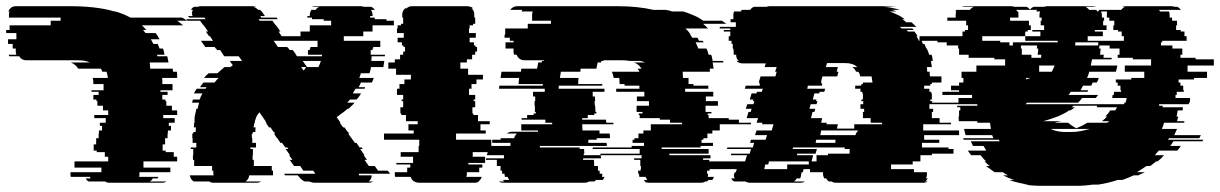

<svg xmlns="http://www.w3.org/2000/svg" viewBox="-21 -591 3946 621"><path d="M552 -524Q557 -520 562 -516.5Q567 -513 571 -509H438Q442 -505 445.5 -501.5Q449 -498 452 -494H442Q446 -488 450 -484H482Q486 -480 489 -474.5Q492 -469 495 -464H467L475 -449H489L495 -434H506Q508 -430 509 -424.5Q510 -419 511 -414H487Q487 -413 487.5 -412Q488 -411 488 -409H520Q521 -405 522 -399.5Q523 -394 524 -389H463Q464 -385 464 -379.5Q464 -374 465 -369H538Q538 -367 538 -364Q538 -361 539 -359H551Q552 -355 552 -349.5Q552 -344 552 -339H503Q504 -336 504 -333Q504 -330 504 -327V-319H537V-299H498V-294H521V-284H504V-269H514V-264H517V-249H535V-234H552V-219H507V-209H544V-194H525V-184H532V-169H522V-159H521V-144H513V-124H505V-104H515V-99H541V-84H552V-69H443V-49H530V-34H430V-27Q430 -22 429 -19H491L489 -14H473Q470 -7 463 -4H517Q512 0 503 0H334Q324 0 319 -4H265Q260 -7 256 -14H272L270 -19H208Q207 -21 207 -26V-34H307V-49H220V-69H329V-84H318V-99H292V-104H282V-124H290V-144H298V-159H299V-169H309V-184H302V-194H321V-209H284V-219H329V-234H312V-249H294V-264H291V-269H281V-284H298V-294H275V-299H314V-319H281V-321Q281 -326 280.5 -330.5Q280 -335 279 -339H328Q327 -344 326 -349.5Q325 -355 323 -359H310Q309 -363 305 -369H232Q223 -383 208 -389H269Q255 -396 231 -396H64Q49 -396 41 -409H9Q7 -413 7 -414H32Q30 -420 30 -423V-434H20V-449H5V-464H32V-484H-1V-494H10V-509H143V-524H175V-534H8V-544Q8 -551 10 -554H6Q13 -571 31 -571H204Q246 -571 282 -567Q318 -563 349 -554H352Q366 -550 378 -545Q390 -540 401 -534H568Q572 -532 576 -529.5Q580 -527 584 -524Z M1154 -474H1091V-459H1209V-439H1186V-434H1184V-429H1178V-414H1224V-409H1181Q1181 -405 1180.5 -401.5Q1180 -398 1180 -394H1222L1219 -374H1179Q1178 -369 1177 -364Q1176 -359 1174 -354H1146Q1145 -350 1144 -346.5Q1143 -343 1141 -339H1188L1182 -324H1146Q1145 -320 1143 -316.5Q1141 -313 1139 -309H1160Q1158 -305 1158 -304H1129L1120 -289H1147Q1144 -284 1140.5 -279Q1137 -274 1132 -269H1111L1102 -259H1126Q1122 -254 1116.5 -249Q1111 -244 1106 -239H1103L1091 -229Q1086 -225 1080 -221Q1074 -217 1068 -212L1070 -209L1077 -199L1080 -194H1078L1089 -179H1093L1104 -164H1105L1109 -159H1105L1127 -129H1132L1142 -114H1149L1152 -109H1144L1158 -89H1155L1166 -74H1158L1172 -54H1191L1202 -39H1233L1238 -33Q1240 -31 1240 -29H1139Q1140 -27 1140 -24H1181V-22Q1181 -11 1171 -4H1185Q1180 0 1172 0H997Q991 0 986.5 -1.5Q982 -3 978 -4H964Q955 -9 950 -14.5Q945 -20 943 -23L942 -24H901L898 -29H999L992 -39H960L950 -54H930L916 -74H925L914 -89H917L903 -109H912L908 -114H902L891 -129H886L876 -144H875L865 -159H869L866 -164H864L854 -179H849L839 -194H841L837 -199H838L831 -209L818 -228Q810 -218 806 -209H807L803 -199H804Q804 -198 803.5 -197Q803 -196 803 -194H802L799 -179H806Q805 -175 805 -171.5Q805 -168 805 -164H797V-159H794Q793 -155 793.5 -151Q794 -147 794 -144H795V-129H807V-114H789V-109H797V-89H796V-74H800V-54H858V-39H862V-24H785Q784 -11 773 -4H823Q818 0 809 0H670Q661 0 656 -4H606Q595 -10 593 -24H670Q670 -26 669.5 -27Q669 -28 669 -29V-39H665V-54H607V-74H603V-89H604V-109H596V-114H614V-129H602V-144H601V-159H604Q604 -162 605 -164H612Q612 -168 612 -171.5Q612 -175 613 -179H606Q606 -183 606.5 -186.5Q607 -190 607 -194H608Q608 -197 609 -199H608Q608 -201 608 -204Q608 -207 609 -209H608Q609 -214 610 -219.5Q611 -225 612 -229Q613 -231 613 -234Q613 -237 614 -239H618Q619 -244 620.5 -249.5Q622 -255 623 -259H600L603 -269H625Q628 -280 634 -289H606L615 -304H644L647 -309H626Q628 -313 631 -316.5Q634 -320 637 -324H673Q676 -328 679 -331.5Q682 -335 686 -339H639Q645 -347 654 -354H682L705 -374H724L732 -380L722 -394H762L751 -409H704L701 -414L691 -429H681L678 -434H677L673 -439H643L629 -459H668L658 -474H655L645 -489H652L638 -509H637L626 -524H585L581 -529H644L640 -534H591L588 -538L587 -539H602Q600 -542 600 -549Q600 -555 603 -559H597Q600 -566 607 -569H619Q623 -571 628 -571H795Q801 -571 809 -569H798Q803 -568 807 -565Q811 -562 815 -559H820Q825 -555 827.5 -551.5Q830 -548 831 -546L836 -539H821L824 -534H874L877 -529H815L819 -524H860L871 -509H872L886 -489H880L890 -474H951V-489H981V-509H1050V-524H1026V-529H988V-534H973V-539H981V-542Q981 -551 986 -559H1000Q1004 -566 1012 -569H987Q993 -571 997 -571H1146Q1150 -571 1156 -569H1180Q1186 -566 1192 -559H1179Q1184 -551 1184 -542V-539H1176V-534H1191V-529H1229V-524H1253V-509H1184V-489H1154ZM1006 -439V-459H864L878 -439H908L912 -434H913L916 -429H926L937 -414H936L940 -409H1020Q1020 -411 1020.5 -412Q1021 -413 1021 -414H975V-429H981V-434H983V-439ZM1009 -374Q1014 -385 1017 -394H958L972 -374ZM953 -374 961 -363Q966 -368 969 -374Z M1454 -139H1568V-119H1566V-99H1508V-84H1548V-64H1494V-59H1539V-49H1529V-34H1489V-27Q1489 -25 1488.5 -23Q1488 -21 1487 -19H1537Q1534 -9 1526 -4H1528Q1523 0 1514 0H1335Q1325 0 1320 -4H1318Q1311 -9 1307 -19H1257Q1256 -22 1256 -27V-34H1296V-49H1306V-59H1261V-64H1315V-84H1275V-99H1333V-119H1335V-139H1221V-159H1317V-169H1300V-189H1330V-199H1292V-219H1277V-224H1274V-244H1283V-264H1278V-269H1283V-284H1263V-304H1271V-319H1287V-334H1308V-349H1260V-369H1235V-389H1256V-399H1273V-414H1283V-424H1289V-439H1284V-444H1279V-454H1265V-469H1285V-484H1263V-499H1265V-509H1276V-514H1283V-534H1280V-544Q1280 -555 1289 -564H1294Q1298 -568 1302 -569H1301Q1307 -571 1311 -571H1490Q1494 -571 1500 -569H1501Q1506 -568 1509 -564H1504Q1513 -557 1513 -544V-534H1516V-514H1509V-509H1498V-499H1496V-484H1518V-469H1498V-454H1512V-444H1517V-439H1522V-424H1516V-414H1506V-399H1489V-389H1468V-369H1493V-349H1541V-334H1520V-319H1504V-304H1496V-284H1516V-269H1511V-264H1516V-244H1507V-224H1510V-219H1525V-199H1563V-189H1533V-169H1550V-159H1454Z M2369 -194H2408V-189H2307V-169H2283V-159H2267V-144H2254V-139H2248V-129H2285V-119H2245V-114H2119V-109H2271V-94H2144V-89H2277V-79H2253V-74H2273V-54H2275V-44H2274V-39H2266V-29H2269V-27Q2269 -22 2268 -19H2288Q2287 -15 2283 -9H2271Q2267 -5 2265 -4H2260Q2255 0 2246 0H2077Q2068 0 2063 -4H2067Q2065 -5 2061 -9H2073Q2071 -11 2070 -13.5Q2069 -16 2067 -19H2047Q2046 -21 2046 -26V-29H2043V-39H2051V-44H2052V-54H2050V-74H2030V-79H2054V-89H1922L1923 -79H1865V-74H1900L1901 -54H1913V-39H1918L1919 -29H1927V-27Q1927 -22 1926 -19H1934Q1933 -15 1929 -9H1907Q1903 -5 1901 -4H1884Q1879 0 1869 0H1607Q1598 0 1593 -4H1611Q1609 -5 1605 -9H1626Q1622 -15 1621 -19H1612Q1612 -21 1611.5 -23Q1611 -25 1611 -27V-29H1603V-39H1598V-54H1586V-74H1551V-79H1609V-89H1554V-94H1556V-109H1542V-114H1413V-119H1630V-129H1571V-139H1598Q1598 -142 1599 -144H1642Q1644 -153 1651 -159H1618Q1626 -165 1635 -165H1719V-169H1665V-189H1765V-194H1743V-204H1666V-209H1684V-219H1705V-224H1712V-229H1709V-249H1708V-264H1710V-279H1703V-294H1741V-304H1593L1594 -314H1734Q1734 -316 1734.5 -317Q1735 -318 1735 -319H1656L1658 -339H1598L1601 -359H1664L1665 -369H1716Q1717 -374 1718 -379Q1719 -384 1720 -389H1731Q1731 -391 1731.5 -392Q1732 -393 1732 -394H1738Q1738 -395 1738.5 -395Q1739 -395 1739 -396H1676Q1657 -396 1650 -414H1642Q1640 -420 1640 -423V-434H1614V-454H1640V-459H1628V-469H1611V-479H1613V-499H1686V-514H1761V-524H1700V-544Q1700 -548 1702 -554H1666Q1666 -555 1668 -559H1629Q1638 -571 1652 -571H1975Q2042 -571 2093 -559H2133Q2138 -558 2143 -557Q2148 -556 2152 -554H2188Q2196 -552 2202.5 -549.5Q2209 -547 2216 -544Q2227 -540 2236 -535Q2245 -530 2254 -524H2314Q2320 -520 2328 -514H2253Q2258 -510 2261.5 -506.5Q2265 -503 2269 -499H2196Q2206 -490 2213 -479H2211Q2213 -477 2215 -474Q2217 -471 2218 -469H2235Q2238 -464 2240 -459H2252L2255 -454H2229L2238 -434H2264Q2266 -430 2268 -424.5Q2270 -419 2271 -414H2279Q2281 -410 2282 -404.5Q2283 -399 2284 -394H2318Q2318 -391 2319 -389H2284L2287 -369H2274Q2275 -367 2275 -364Q2275 -361 2275 -359H2187Q2187 -355 2187.5 -349.5Q2188 -344 2188 -339H2206V-319H2222V-314H2270V-304H2195V-294H2286V-279H2262V-264H2301V-249H2261V-229H2280V-224H2268V-219H2271V-209H2336V-204H2369ZM2084 -189H2185V-194H2146V-204H2113V-209H2048V-219H2045V-224H2057V-229H2038V-249H2078V-264H2039V-279H2063V-294H1972V-304H2047V-314H1999V-319H1983V-321Q1983 -326 1982.5 -330.5Q1982 -335 1982 -339H1964Q1962 -350 1958 -359H2047Q2046 -362 2044.5 -364.5Q2043 -367 2041 -369H2054Q2045 -383 2030 -389H2065Q2061 -391 2057.5 -392Q2054 -393 2049 -394H2015Q2010 -395 2004.5 -395.5Q1999 -396 1993 -396H1931Q1931 -395 1930.5 -395Q1930 -395 1930 -394H1924Q1924 -393 1923.5 -392Q1923 -391 1923 -389H1912Q1911 -384 1910 -379Q1909 -374 1908 -369H1857L1856 -359H1793L1790 -339H1850Q1850 -335 1849.5 -329.5Q1849 -324 1849 -319H1927V-314H1787Q1786 -312 1786 -309Q1786 -306 1786 -304H1934V-294H1896V-279H1903L1904 -264H1902L1903 -249H1904L1905 -229H1908V-224H1901V-219H1880V-209H1862V-204H1939L1940 -194H1963V-189H1862L1863 -169H1918V-159H1951L1952 -144H1909V-139H1882V-129H1941L1942 -119H1725V-114H1854V-109H1868L1869 -94H1867V-89H1921V-94H2048V-109H1896V-114H2022V-119H2062V-129H2025V-139H2031V-144H2044V-159H2060V-169H2084Z M3081 -154H2968V-139H3017V-129H2961V-114H3047V-109H3063V-94H2993V-89H2956V-69H2931V-59H2861V-44H2935V-34H2977V-27Q2977 -20 2974 -14H2980Q2976 -7 2971 -4H2979Q2974 0 2965 0H2683Q2674 0 2669 -4H2660Q2655 -7 2651 -14H2645Q2644 -17 2642.5 -20Q2641 -23 2641 -27V-34H2599V-44H2578L2576 -34H2572L2570 -27Q2570 -20 2567 -14H2556Q2552 -7 2547 -4H2582Q2577 0 2568 0H2405Q2397 0 2390 -4H2354Q2347 -7 2344 -14H2355Q2352 -21 2353 -27L2356 -34H2359L2362 -44H2235L2239 -59H2249L2252 -69H2389L2395 -89H2343L2344 -94H2404L2408 -109H2330L2332 -114H2414L2418 -129H2405L2408 -139H2455L2460 -154H2421L2426 -169H2475L2481 -189H2444L2445 -194H2426L2431 -209H2394L2400 -229H2407L2410 -239H2391L2396 -254H2416L2419 -264H2414L2416 -269H2404L2410 -289H2426L2427 -294H2443L2446 -304H2388L2391 -314H2436L2437 -319H2435L2436 -324H2433L2439 -344H2487L2491 -359H2486L2491 -374H2452L2456 -386H2381Q2369 -386 2361 -394H2368Q2360 -402 2360 -413V-414H2352V-429H2351V-434H2349V-449H2345V-459H2336V-474H2341V-489H2320V-494H2341V-499H2307V-504H2359V-519H2342V-529H2351V-544Q2351 -548 2353 -554H2375L2378 -559H2405Q2411 -567 2418 -569H2458Q2461 -570 2463.5 -570.5Q2466 -571 2469 -571H2837Q2848 -571 2858 -570.5Q2868 -570 2878 -569H2837Q2851 -568 2864 -565.5Q2877 -563 2890 -559H2863Q2867 -558 2870.5 -557Q2874 -556 2878 -554H2856Q2862 -552 2868 -549.5Q2874 -547 2880 -544Q2892 -539 2905 -529H2897Q2900 -527 2903.5 -524.5Q2907 -522 2910 -519H2927L2943 -504H2890L2895 -499H2930Q2931 -497 2934 -494H2912Q2915 -491 2916 -489H2937L2947 -474H2943Q2945 -470 2947.5 -466.5Q2950 -463 2951 -459H2960L2964 -449H2969L2975 -434H2977Q2977 -433 2977.5 -432Q2978 -431 2978 -429H2979Q2981 -425 2982 -421.5Q2983 -418 2984 -414H2992Q2994 -410 2994.5 -404.5Q2995 -399 2996 -394H2990L2993 -374H2977Q2977 -370 2977.5 -366.5Q2978 -363 2978 -359H2986Q2986 -355 2986 -351.5Q2986 -348 2987 -344H3024V-324H2993V-319H2988V-314H2968V-304H2985V-294H2991V-289H2993V-269H2988V-264H2994V-254H2985V-239H2997V-229H2993V-209H3018V-194H3055V-189H2965V-169H3081ZM2635 -194H2653L2652 -189H2689L2686 -175H2742V-189H2832V-194H2795V-209H2770V-229H2774V-239H2762V-254H2771V-264H2765V-269H2770V-289H2768V-294H2762V-304H2745V-314H2765V-319H2770V-324H2801L2798 -344H2761Q2760 -353 2755 -359H2748Q2744 -368 2736 -374H2752Q2738 -387 2713 -387H2654L2650 -374H2689L2685 -359H2691L2687 -344H2639L2634 -324H2637L2636 -319H2639L2637 -314H2592L2590 -304H2648L2645 -294H2630L2629 -289H2613L2608 -269H2620L2618 -264H2623L2620 -254H2601L2597 -239H2616L2613 -229H2607L2602 -209H2638ZM2746 -154Q2747 -159 2749.5 -162.5Q2752 -166 2755 -169H2635L2632 -154ZM2681 -129V-139H2619L2617 -129ZM2727 -109H2711V-114H2544L2543 -109H2621L2617 -94H2558L2556 -89H2609L2604 -69H2620V-89H2657V-94H2727ZM2525 -59H2595V-69H2466L2464 -59H2454L2451 -44H2525Z M3905 -379H3820V-359H3883V-339H3841V-334H3791V-324H3797V-314H3806V-299H3808V-294H3785V-284H3781V-274H3828Q3828 -270 3828 -266.5Q3828 -263 3827 -259H3825Q3824 -257 3824 -254H3728V-249H3740Q3740 -248 3739.5 -247Q3739 -246 3739 -244H3805L3804 -234H3788Q3787 -229 3786.5 -224Q3786 -219 3784 -214H3790Q3789 -210 3788 -206.5Q3787 -203 3786 -199H3810Q3810 -198 3809.5 -197Q3809 -196 3809 -194H3744Q3741 -183 3737 -174H3786L3777 -154H3863Q3860 -149 3858 -144H3760L3757 -139H3871L3868 -134H3774Q3772 -130 3769.5 -126.5Q3767 -123 3764 -119H3798Q3796 -115 3793 -111.5Q3790 -108 3787 -104H3727L3714 -89H3744Q3734 -77 3723 -69H3718Q3714 -65 3709 -61.5Q3704 -58 3699 -54H3687Q3680 -49 3672 -44Q3664 -39 3656 -34H3682Q3680 -33 3677.5 -32Q3675 -31 3672 -29H3671Q3669 -28 3666.5 -27Q3664 -26 3661 -24H3646Q3627 -15 3609 -9H3594Q3564 1 3532 6H3514Q3501 8 3487.5 9Q3474 10 3460 10H3350Q3334 10 3319 9Q3304 8 3290 6H3307Q3273 2 3243 -9H3259Q3240 -15 3223 -24H3239Q3236 -26 3233.5 -27Q3231 -28 3229 -29H3230Q3228 -31 3226 -32Q3224 -33 3222 -34H3196Q3189 -39 3182 -44Q3175 -49 3168 -54H3180Q3176 -58 3171.5 -61.5Q3167 -65 3163 -69H3169Q3159 -77 3151 -89H3120L3109 -104H3169L3160 -119H3126Q3124 -123 3122.5 -126.5Q3121 -130 3119 -134H3212Q3212 -135 3210 -139H3096L3094 -144H3192L3188 -154H3102Q3101 -159 3099.5 -164Q3098 -169 3097 -174H3184L3181 -194H3140V-199H3080Q3080 -203 3080 -206.5Q3080 -210 3079 -214H3081V-234H3085V-244H3075V-249H3140V-254H2915V-259H3079V-274H3123V-284H3027V-294H3081V-299H3055V-314H3081V-324H3095V-339H3089V-359H3137V-379H3230V-399H3195V-404H3112V-414H3081V-434H3078V-444H3041V-454H3011V-459H2953V-474H3092V-489H3100V-494H3110V-509H3104V-524H3043V-534H3070V-544Q3070 -548 3072 -554H3069L3072 -559H3116Q3121 -566 3129 -569H3090Q3096 -571 3100 -571H3249Q3254 -571 3260 -569H3299Q3306 -566 3310 -560Q3315 -566 3322 -569H3356Q3362 -571 3366 -571H3514Q3518 -571 3524 -569H3490Q3496 -566 3502 -559H3525L3528 -554H3531L3534 -559H3605Q3611 -566 3617 -569H3608Q3611 -570 3613.5 -570.5Q3616 -571 3619 -571H3768Q3772 -571 3778 -569H3787Q3793 -566 3799 -559H3728L3731 -554H3760Q3762 -548 3762 -544V-534H3770V-524H3786V-509H3783V-494H3798V-489H3810V-474H3817V-459H3738V-454H3734V-444H3771V-434H3803V-414H3797V-404H3846V-399H3905ZM3214 -454H3244V-444H3255V-454H3400V-459H3295V-474H3344V-489H3318V-494H3356V-509H3345V-524H3348V-534H3341V-542Q3341 -545 3341.5 -548Q3342 -551 3343 -554H3331L3333 -559H3266L3269 -554H3272Q3273 -551 3273 -545V-534H3246V-524H3307V-509H3313V-494H3303V-489H3295V-474H3156V-459H3214ZM3560 -554H3540Q3543 -548 3543 -542V-534H3550V-524H3547V-509H3558V-494H3520V-489H3546V-474H3497V-459H3614V-474H3607V-489H3595V-494H3580V-509H3583V-524H3567V-534H3559V-545Q3559 -551 3560 -554ZM3531 -444V-454H3457Q3457 -452 3457 -449Q3457 -446 3456 -444ZM3284 -414H3315V-404H3346L3347 -414H3335Q3336 -419 3336.5 -424Q3337 -429 3337 -434H3332Q3333 -436 3333 -439Q3333 -442 3333 -444H3281V-434H3284ZM3680 -359H3617V-379H3702V-399H3643V-404H3594V-414H3600V-434H3568V-444H3535L3534 -434H3539L3537 -414H3549L3548 -404H3575Q3575 -403 3574.5 -402Q3574 -401 3574 -399H3511Q3510 -394 3509 -389Q3508 -384 3507 -379H3593Q3592 -374 3591 -369Q3590 -364 3588 -359H3502Q3501 -354 3499 -349Q3497 -344 3495 -339H3533Q3531 -335 3531 -334Q3530 -332 3529 -329Q3528 -326 3526 -324H3513Q3512 -322 3511 -319Q3510 -316 3508 -314H3482L3474 -299H3499L3496 -294H3442Q3441 -292 3439 -289Q3437 -286 3435 -284H3531Q3529 -282 3527 -279Q3525 -276 3523 -274H3479Q3476 -270 3473 -266.5Q3470 -263 3466 -259H3301Q3300 -258 3299 -257Q3298 -256 3296 -254H3614Q3616 -258 3616 -259H3619Q3621 -263 3621.5 -266.5Q3622 -270 3623 -274H3576Q3577 -276 3577 -279Q3577 -282 3578 -284H3581Q3582 -286 3582 -289Q3582 -292 3582 -294H3605V-299H3603V-314H3594V-324H3588V-334H3638V-339H3680ZM3340 -359H3381Q3383 -364 3385.5 -368.5Q3388 -373 3390 -379H3340ZM3298 -334Q3302 -335 3305 -336.5Q3308 -338 3312 -339H3298ZM3592 -244H3526Q3528 -248 3528 -249H3516Q3516 -250 3516.5 -250Q3517 -250 3517 -251L3515 -249H3451L3445 -244H3455Q3452 -241 3448.5 -238.5Q3445 -236 3441 -234H3437Q3429 -228 3419.5 -223.5Q3410 -219 3400 -214H3399Q3376 -205 3353 -199H3412Q3407 -198 3402 -197Q3397 -196 3392 -195L3393 -194H3434Q3445 -184 3460 -176Q3480 -184 3496 -194H3560Q3562 -196 3564 -197Q3566 -198 3567 -199H3543Q3548 -203 3552 -206.5Q3556 -210 3560 -214H3554Q3565 -225 3570 -234H3586ZM3443 -164Q3459 -164 3474.5 -167Q3490 -170 3504 -174H3377Q3398 -164 3425 -164Z"/></svg>

Font: Rubik Glitch
Style: Regular
Weight: 400
Designer: Hubert and Fischer, NaN
Foundry: Hubert and Fischer, NaN
Version: Version 2.200